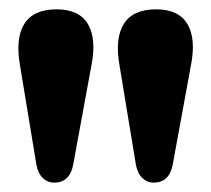

<svg xmlns="http://www.w3.org/2000/svg" viewBox="-20 -803 452 411"><path d="M308.5 -412Q295 -412 284.8 -421.8Q274.5 -431.5 271 -450L236 -662Q225.5 -720.5 245 -751.8Q264.5 -783 314 -783Q363 -783 381.5 -751Q400 -719 388.5 -662L349.5 -449.5Q342 -412 308.5 -412ZM95.5 -412Q82 -412 71.8 -421.8Q61.5 -431.5 58 -450L23 -662Q12.5 -720.5 32 -751.8Q51.5 -783 101 -783Q150 -783 168.5 -751Q187 -719 175.5 -662L136.5 -449.5Q129 -412 95.5 -412Z"/></svg>

Font: Fraunces 9pt S000
Style: Bold
Weight: 700
Version: Version 1.000; ttfautohint (v1.8.3)